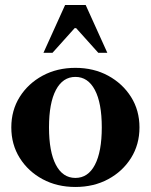

<svg xmlns="http://www.w3.org/2000/svg" viewBox="-20 -730 600 764"><path d="M280 14Q207 14 149.5 -17Q92 -48 58.5 -101.5Q25 -155 25 -223Q25 -291 58.4 -344.3Q91.9 -397.6 149.4 -428.8Q207 -460 280 -460Q353 -460 410.4 -428.8Q467.7 -397.6 501.4 -344.3Q535 -291 535 -223Q535 -155 501.5 -101.5Q468 -48 410.5 -17Q353 14 280 14ZM280 -22Q330.4 -22 357.7 -74.2Q385 -126.4 385 -223Q385 -320.1 357.5 -372.1Q330 -424 280 -424Q230 -424 202.5 -372.1Q175 -320.1 175 -223Q175 -126.4 202.3 -74.2Q229.6 -22 280 -22ZM153 -520 239 -710H321L407 -520H371L283 -618H277L189 -520Z"/></svg>

Font: Baskervville SC
Style: Regular
Weight: 400
Designer: Alexis Faudot, Rémi Forte, Morgane Pierson, Rafael Ribas, Tanguy Vanlaeys, Rosalie Wagner, Thomas Huot-Marchand
Foundry: ANRT
Version: Version 1.100